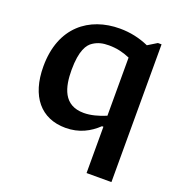

<svg xmlns="http://www.w3.org/2000/svg" viewBox="-131 -648 881 943"><g transform="rotate(20 310.0 -176.5)"><path d="M46 -235.5C46 -79 122.5 11.5 250.5 11.5C322 11.5 375 -17.5 417 -57.5H424.5V184.5H554.5V-535.5H535.5L488 -506.5C440.5 -527.5 390.5 -538.5 336.5 -538.5C177.5 -538.5 46 -442 46 -235.5ZM182 -266.5C182 -369 208.5 -405.5 233 -421C257.5 -437 282 -442.5 314 -442.5C353 -442.5 389 -434.5 424.5 -419V-115C385 -98.5 346 -88 310 -88C203 -88 182 -177 182 -266.5Z"/></g></svg>

Font: Monaspace Argon SemiBold
Style: Regular
Weight: 600
Designer: Riley Cran & the Lettermatic Team
Foundry: Lettermatic
Version: Version 1.000 (Monaspace Argon)